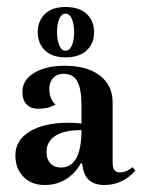

<svg xmlns="http://www.w3.org/2000/svg" viewBox="-20 -520 407 549"><path d="M89 -209Q68 -209 56 -221.5Q44 -234 44 -257Q44 -291 77.5 -311.5Q111 -332 165 -332Q229 -332 265.5 -304Q302 -276 302 -228V-55Q302 -27 322 -27Q341 -27 359 -42L367 -32Q330 9 279 9Q249 9 233.5 -6Q218 -21 215 -53H211Q195 -24 168.5 -7.5Q142 9 108 9Q70 9 47 -14.5Q24 -38 24 -76Q24 -119 65 -144Q106 -169 176 -169Q189 -169 213 -167V-217Q213 -266 201 -287.5Q189 -309 162 -309Q143 -309 132 -297Q121 -285 121 -266Q121 -236 139 -221Q118 -209 89 -209ZM213 -148Q163 -148 138 -131.5Q113 -115 113 -85Q113 -65 124 -53Q135 -41 154 -41Q213 -41 213 -148ZM88 -428Q88 -460 108.5 -480Q129 -500 167 -500Q207 -500 228 -480Q249 -460 249 -428Q249 -396 228 -376Q207 -356 167 -356Q129 -356 108.5 -376Q88 -396 88 -428ZM192 -428Q192 -451 185.5 -466Q179 -481 167 -481Q156 -481 149.5 -466Q143 -451 143 -428Q143 -406 149.5 -390.5Q156 -375 167 -375Q179 -375 185.5 -390Q192 -405 192 -428Z"/></svg>

Font: Katibeh
Style: Regular
Weight: 400
Designer: Arabic design by Kourosh Beigpour, Latin design by Eduardo Tunni, engineering by Lasse Fister
Version: Version 1.000